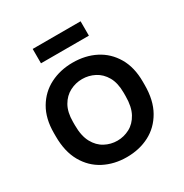

<svg xmlns="http://www.w3.org/2000/svg" viewBox="-165 -832 931 972"><g transform="rotate(-30 300.0 -345.5)"><path d="M300 11Q227 11 168 -19.5Q109 -50 74.5 -110.5Q40 -171 40 -260V-280Q40 -364 74.5 -422.5Q109 -481 168 -511Q227 -541 300 -541Q374 -541 432.5 -511Q491 -481 525.5 -422.5Q560 -364 560 -280V-260Q560 -171 525.5 -110.5Q491 -50 432.5 -19.5Q374 11 300 11ZM300 -85Q338 -85 372 -103Q406 -121 427 -159.5Q448 -198 448 -260V-280Q448 -337 427 -373.5Q406 -410 372 -427.5Q338 -445 300 -445Q262 -445 228 -427.5Q194 -410 173 -373.5Q152 -337 152 -280V-260Q152 -198 173 -159.5Q194 -121 228 -103Q262 -85 300 -85ZM160 -618V-702H440V-618Z"/></g></svg>

Font: Golos Text Medium
Style: Regular
Weight: 500
Designer: A.Korolkova, Vitaly Kuzmin
Foundry: ParaType Ltd
Version: Version 2.004